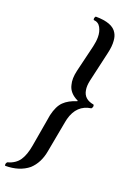

<svg xmlns="http://www.w3.org/2000/svg" viewBox="-190 -765 685 1034"><g transform="rotate(20 152.5 -248.0)"><path d="M86.9 61 115.2 -103Q115.7 -107.4 117.2 -115.2Q118.7 -123 119.1 -126Q131.8 -180.7 158.2 -206.5Q184.6 -232.4 231.9 -247.1L232.9 -250Q181.2 -274.4 171.9 -318.8Q162.6 -352.1 173.8 -399.9L210.9 -554.2Q217.8 -583.5 217.8 -608.9Q217.8 -639.2 205.1 -662.8Q192.4 -686.5 165 -688Q160.2 -698.2 168.9 -709Q266.1 -709 292 -662.1Q302.7 -644.5 304.2 -619.1Q307.1 -588.9 296.9 -545.9L257.8 -375Q250.5 -342.3 254.9 -318.8Q262.7 -269 319.8 -259.8Q326.7 -249.5 315.9 -236.8Q235.4 -225.6 211.9 -137.2Q211.4 -134.3 210 -128.2Q208.5 -122.1 208 -119.1L174.8 60.1Q162.6 129.9 118.2 170.9Q66.9 212.9 -15.1 212.9Q-20 202.6 -11.2 191.9Q35.2 178.7 56.4 147Q77.6 115.2 86.9 61Z"/></g></svg>

Font: Common Serif SemiBold
Style: Italic
Weight: 600
Italic angle: -12°
Designer: Philipp H. Poll, Khaled Hosny
Foundry: Stefan Peev, Context Ltd.
Version: Version 1.026